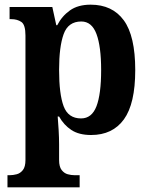

<svg xmlns="http://www.w3.org/2000/svg" viewBox="-20 -566 642 822"><path d="M12 236V184H23Q36 184 51.5 180Q67 176 78 162Q89 148 89 119V-414Q89 -460 71.5 -472Q54 -484 28 -484H21V-536H204L221 -458H225Q245 -497 279.5 -521.5Q314 -546 368 -546Q461 -546 510 -479Q559 -412 559 -266Q559 -122 510.5 -55Q462 12 370 12Q318 12 285.5 -9.5Q253 -31 233 -67H227Q229 -45 231 -10Q233 25 233 51V119Q233 148 244 162Q255 176 270 180Q285 184 298 184H321V236ZM327 -59Q373 -59 393 -111Q413 -163 413 -266Q413 -367 393 -420.5Q373 -474 328 -474Q272 -474 252.5 -420Q233 -366 233 -267Q233 -163 252.5 -111Q272 -59 327 -59Z"/></svg>

Font: Noto Serif Thai SemiCondensed
Style: Bold
Weight: 700
Width: 4
Designer: Monotype Design Team
Foundry: Monotype Imaging Inc.
Version: Version 2.002; ttfautohint (v1.8.4.7-5d5b)